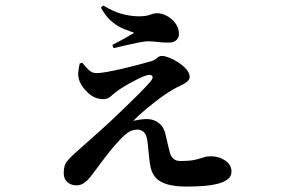

<svg xmlns="http://www.w3.org/2000/svg" viewBox="-20 -636 1040 707"><path d="M666.9 51Q621.8 51 593.3 42Q564.8 33.1 550.5 14.9Q536.2 -3.4 532.2 -32.2Q528.9 -56 526.9 -78.3Q525 -100.6 522.2 -120.6Q518.9 -141.1 509.2 -149.9Q499.5 -158.8 486 -158.8Q465.4 -158.8 449.1 -146.4Q432.8 -134.1 417 -116.4Q392.4 -90.3 366.1 -55.4Q339.8 -20.6 320.4 5.5Q306.4 24.9 292.5 35.7Q278.5 46.6 261.2 46.6Q242.7 46.6 228.7 35Q214.7 23.4 214.7 2.4Q214.7 -26.8 225.3 -40.3Q235.9 -53.8 256.1 -72.2Q272.1 -86.7 295.7 -107.3Q319.3 -127.8 343.2 -149.6Q367.1 -171.4 384.2 -186.8Q412.5 -213.3 441.4 -241.3Q470.4 -269.3 494.7 -293.8Q519.1 -318.3 532.9 -334.4Q546 -349.2 540.3 -356.5Q534.6 -363.8 516.3 -357.4Q507.3 -354.8 491.1 -347Q474.9 -339.1 456.6 -328.9Q438.2 -318.6 420.6 -307.2Q400.1 -292.9 388.6 -281.9Q377.2 -270.9 360.4 -270.9Q329.1 -270.9 304.5 -293.7Q279.9 -316.5 271.9 -339.8Q266.8 -354.9 268.3 -370.6Q269.9 -386.2 273.4 -402L283.2 -405Q293.4 -391.1 306.2 -378.9Q319.1 -366.7 335.2 -366.7Q349.1 -366.7 374.9 -371.3Q400.6 -375.9 431.3 -383.1Q462 -390.2 490.7 -397.9Q519.5 -405.7 538.4 -411.1Q551 -415.1 558.3 -422.6Q565.7 -430 576.9 -430Q587.1 -430 603.9 -423.3Q620.8 -416.7 637.8 -405.3Q654.9 -393.9 666.6 -380.4Q678.4 -366.9 678.4 -352.4Q678.4 -342.5 668.1 -334.5Q657.8 -326.6 643.4 -320.1Q629 -313.6 616 -305.8Q599.2 -296.7 573.1 -277.6Q546.9 -258.4 519.6 -235.7Q492.3 -212.9 470.5 -191.2Q481.5 -193.4 494.8 -195.5Q508 -197.6 520.7 -197.6Q547.2 -197.6 565.7 -182.3Q584.1 -166.9 589 -143Q593.5 -124.3 598.5 -102.3Q603.6 -80.3 606.4 -70.7Q611.5 -57 620.3 -50.1Q629.2 -43.2 644 -43.2Q678.8 -43.2 697.7 -47.5Q716.5 -51.9 729 -56.3Q741.5 -60.6 756.2 -60.6Q786.3 -60.6 809.3 -44.9Q832.4 -29.1 832.4 -4Q832.4 12.9 819.1 23.5Q805.9 34.2 782.5 40.4Q759.1 46.5 729.7 48.8Q700.3 51 666.9 51ZM393.6 -470.6Q417.3 -482.5 438 -494.2Q458.6 -506 474.2 -515.2Q460 -520.4 438.3 -528.5Q416.7 -536.5 393.7 -554.9Q370.8 -573.2 351.5 -608L360.3 -615.8Q398 -592.8 429.3 -584.6Q460.7 -576.4 488.9 -575.9Q515.9 -575.6 531.7 -581.5Q547.5 -587.4 557.2 -587.4Q577 -587.4 595.8 -576.8Q614.6 -566.3 626.8 -548.9Q639.1 -531.5 639.1 -510.3Q639.1 -498.2 629.8 -488.7Q620.5 -479.2 601.4 -479.2Q579 -479.2 560.7 -481.4Q542.5 -483.6 527.9 -483.8Q513.8 -484.2 489.9 -479.4Q466 -474.6 441.3 -468.8Q416.6 -463 398.4 -458.7Z"/></svg>

Font: Noto Serif KR ExtraLight
Style: Regular
Weight: 200
Designer: Ryoko NISHIZUKA 西塚涼子 (kana & ideographs); Frank Grießhammer (Latin, Greek & Cyrillic); Wenlong ZHANG 张文龙 (bopomofo); San
Foundry: Adobe
Version: Version 2.002-H1;hotconv 1.1.0;makeotfexe 2.6.0